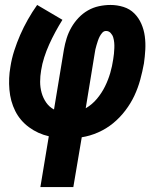

<svg xmlns="http://www.w3.org/2000/svg" viewBox="-20 -550 640 775"><path d="M143 205 177 0Q133 -10 97 -36.5Q61 -63 41.5 -102Q22 -141 18 -188Q14 -235 22 -280Q27 -313 37.5 -345.5Q48 -378 61.5 -409Q75 -440 92.5 -471Q110 -502 130 -530L232 -470Q217 -446 203.5 -421Q190 -396 178.5 -370.5Q167 -345 158.5 -318.5Q150 -292 146 -266Q142 -243 142 -220Q142 -197 148 -175.5Q154 -154 166.5 -136Q179 -118 198 -108L238 -350Q242 -373 249 -395.5Q256 -418 268 -439Q280 -460 297 -478Q314 -496 335 -508Q356 -520 379.5 -525Q403 -530 426 -530Q453 -530 478.5 -522Q504 -514 522 -496Q540 -478 550.5 -454Q561 -430 564.5 -403.5Q568 -377 566.5 -349.5Q565 -322 561 -294Q555 -261 546 -228Q537 -195 522.5 -164Q508 -133 486 -104Q464 -75 436.5 -52.5Q409 -30 376 -15.5Q343 -1 310 4L276 205ZM326 -113Q352 -128 371.5 -151.5Q391 -175 404 -201.5Q417 -228 425 -255.5Q433 -283 437 -311Q439 -322 440 -333.5Q441 -345 441.5 -356Q442 -367 441 -378Q440 -389 437 -399Q434 -409 426.5 -417Q419 -425 408 -425Q399 -425 392.5 -417.5Q386 -410 382 -402Q378 -394 375 -385Q372 -376 369.5 -367.5Q367 -359 365 -350.5Q363 -342 362 -333Z"/></svg>

Font: Iosevka Curly XBdEx
Style: Italic
Weight: 800
Width: 7
Italic angle: -9°
Monospace: yes
Designer: Belleve Invis
Foundry: Belleve Invis
Version: Version 11.1.0; ttfautohint (v1.8.3)